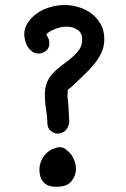

<svg xmlns="http://www.w3.org/2000/svg" viewBox="-20 -634 493 754"><path d="M168.9 -485.4Q171.9 -479.5 172.9 -474.1Q173.8 -468.8 173.8 -463.9Q173.8 -444.3 160.2 -434.1Q146.5 -423.8 131.8 -423.8Q116.2 -423.8 105.5 -432.1Q94.7 -440.4 87.9 -452.1Q81.1 -463.9 78.1 -477.1Q75.2 -490.2 75.2 -500Q75.2 -523.4 88.9 -544.4Q102.5 -565.4 124.5 -581.1Q146.5 -596.7 175.3 -605.5Q204.1 -614.3 235.4 -614.3Q261.7 -614.3 289.1 -606Q316.4 -597.7 338.9 -581.1Q361.3 -564.5 375.5 -539.1Q389.6 -513.7 389.6 -479.5Q389.6 -451.2 378.4 -427.2Q367.2 -403.3 349.6 -381.8Q332 -360.4 311 -340.8Q290 -321.3 269.5 -300.8Q258.8 -290 248 -283.2L246.1 -281.2Q246.1 -276.4 245.6 -269Q245.1 -261.7 245.1 -253.9Q248 -230.5 249.5 -205.6Q251 -180.7 252 -154.3Q248 -129.9 234.9 -119.6Q221.7 -109.4 205.1 -109.4Q191.4 -109.4 178.7 -120.6Q166 -131.8 166 -151.4Q166 -173.8 161.1 -203.1Q156.2 -232.4 156.2 -263.7Q156.2 -288.1 163.1 -306.6Q169.9 -325.2 182.6 -340.3Q195.3 -355.5 211.9 -368.7Q228.5 -381.8 248 -396.5Q272.5 -415 287.6 -434.1Q302.7 -453.1 302.7 -478.5Q302.7 -504.9 284.7 -517.1Q266.6 -529.3 242.2 -529.3Q218.8 -529.3 195.8 -520Q172.9 -510.7 162.1 -500Q162.1 -497.1 168.9 -485.4ZM210 -55.7H214.8Q226.6 -55.7 235.4 -49.8L239.3 -45.9Q255.9 -36.1 267.1 -14.6Q278.3 6.8 278.3 29.3Q278.3 55.7 260.7 77.6Q243.2 99.6 201.2 99.6Q167 99.6 150.9 81.5Q134.8 63.5 134.8 33.2Q134.8 18.6 139.6 3.9Q144.5 -10.7 153.8 -22.9Q163.1 -35.2 177.2 -43.9Q191.4 -52.7 210 -55.7Z"/></svg>

Font: Single Day
Style: Regular
Weight: 400
Designer: DXKorea
Foundry: DXKorea
Version: Version 1.00